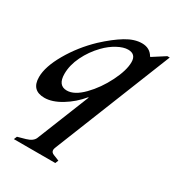

<svg xmlns="http://www.w3.org/2000/svg" viewBox="-183 -558 832 911"><g transform="rotate(30 233.5 -102.5)"><path d="M39 233 82 221Q117 211 126 189L241 -98H238Q200 -52 150.5 -22Q101 8 59 8Q-12 8 -12 -65Q-12 -122 33 -200Q78 -278 146 -343Q200 -393 245.5 -420.5Q291 -448 332 -448Q376 -448 396 -412H399L466 -455H479L224 183Q219 195 219 201Q219 215 236 221L266 233L259 250H32ZM333 -345Q333 -389 290 -389Q265 -389 232.5 -371.5Q200 -354 172 -325Q133 -285 109 -235.5Q85 -186 85 -139Q85 -75 134 -75Q175 -75 221.5 -122.5Q268 -170 300.5 -235Q333 -300 333 -345Z"/></g></svg>

Font: Ibarra Real Nova SemiBold
Style: Italic
Weight: 600
Italic angle: -22°
Designer: Jose Maria Ribagorda & Octavio Pardo
Foundry: Octavio Pardo
Version: Version 1.014